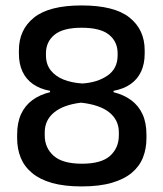

<svg xmlns="http://www.w3.org/2000/svg" viewBox="-20 -672 601 706"><path d="M280 13.5Q216.5 13.5 171.5 0.8Q126.5 -12 98 -35.8Q69.5 -59.5 56.2 -92Q43 -124.5 43 -164V-177Q43 -221 57.5 -252.5Q72 -284 99.2 -304Q126.5 -324 164 -333V-338Q126.5 -345 101 -363Q75.5 -381 62.5 -409.2Q49.5 -437.5 49.5 -474.5V-487Q49.5 -563 105.2 -607.5Q161 -652 280 -652Q400.5 -652 456.2 -607.5Q512 -563 512 -487V-474.5Q512 -437.5 499 -409.2Q486 -381 460.5 -363Q435 -345 397.5 -338V-333Q435.5 -323.5 462.5 -303.5Q489.5 -283.5 504 -252.2Q518.5 -221 518.5 -177V-164Q518.5 -125.5 505.8 -93Q493 -60.5 464.8 -36.8Q436.5 -13 391 0.2Q345.5 13.5 280 13.5ZM281.5 -70Q353 -70 385 -99.2Q417 -128.5 417 -174V-185.5Q417 -230.5 381.8 -258.8Q346.5 -287 278 -294.5Q212.5 -286.5 178.5 -258.2Q144.5 -230 144.5 -185.5V-174Q144.5 -128.5 177.2 -99.2Q210 -70 281.5 -70ZM283 -365Q338 -368.5 375.2 -394Q412.5 -419.5 412.5 -468.5V-476Q412.5 -518.5 381 -544.2Q349.5 -570 280 -570Q212 -570 180.5 -544.2Q149 -518.5 149 -476V-468.5Q149 -436 166.2 -413.8Q183.5 -391.5 213.5 -379.5Q243.5 -367.5 283 -365Z"/></svg>

Font: Anek Devanagari Medium Medium
Style: Regular
Weight: 500
Version: Version 1.003